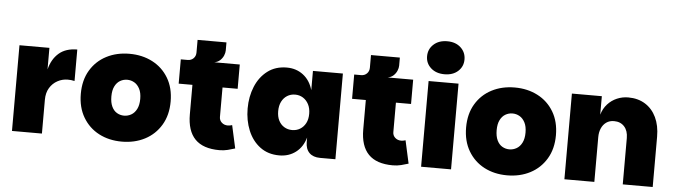

<svg xmlns="http://www.w3.org/2000/svg" viewBox="-50 -1038 4402 1252"><g transform="rotate(5 2151.0 -411.5)"><path d="M56 0V-561H252V0ZM229 -221 252 -420Q269 -488 314 -527Q359 -566 434 -566V-360Q422 -363 411 -364Q400 -365 389 -365Q354 -365 322.5 -348Q291 -331 271.5 -299Q252 -267 252 -221Z M775 7Q691 7 625 -27.5Q559 -62 520.5 -127Q482 -192 482 -281Q482 -370 520.5 -434.5Q559 -499 625.5 -533.5Q692 -568 776 -568Q860 -568 926.5 -533.5Q993 -499 1031.5 -434.5Q1070 -370 1070 -281Q1070 -192 1031 -127Q992 -62 925.5 -27.5Q859 7 775 7ZM775 -163Q800 -163 822 -175.5Q844 -188 857.5 -214.5Q871 -241 871 -281Q871 -321 857.5 -347Q844 -373 822.5 -385.5Q801 -398 776 -398Q751 -398 729.5 -385.5Q708 -373 695 -347Q682 -321 682 -281Q682 -241 694.5 -214.5Q707 -188 728.5 -175.5Q750 -163 775 -163Z M1414 7Q1307 7 1254.5 -47Q1202 -101 1202 -209V-402H1112V-561H1498V-402H1399V-209Q1399 -187 1415 -172.5Q1431 -158 1455 -158Q1462 -158 1469 -159.5Q1476 -161 1483 -163L1516 -13Q1494 -6 1468.5 0.5Q1443 7 1414 7ZM1157 -515V-561Q1180 -561 1195 -576Q1210 -591 1210 -614V-697H1399V-644Q1399 -629 1391.5 -611Q1384 -593 1369 -579Q1354 -565 1331 -561Z M1806 7Q1732 7 1680 -32Q1628 -71 1601 -136.5Q1574 -202 1574 -280Q1574 -358 1601 -423.5Q1628 -489 1680 -528.5Q1732 -568 1806 -568Q1868 -568 1913.5 -533Q1959 -498 1977 -435V-561H2173V0H2073Q2027 0 2002 -25Q1977 -50 1977 -96V-125Q1959 -62 1913.5 -27.5Q1868 7 1806 7ZM1875 -165Q1904 -165 1927 -179Q1950 -193 1963.5 -218.5Q1977 -244 1977 -280Q1977 -316 1963.5 -342Q1950 -368 1927 -382.5Q1904 -397 1875 -397Q1846 -397 1823 -382.5Q1800 -368 1787 -342Q1774 -316 1774 -280Q1774 -244 1787 -218.5Q1800 -193 1823 -179Q1846 -165 1875 -165Z M2549 7Q2442 7 2389.5 -47Q2337 -101 2337 -209V-402H2247V-561H2633V-402H2534V-209Q2534 -187 2550 -172.5Q2566 -158 2590 -158Q2597 -158 2604 -159.5Q2611 -161 2618 -163L2651 -13Q2629 -6 2603.5 0.5Q2578 7 2549 7ZM2292 -515V-561Q2315 -561 2330 -576Q2345 -591 2345 -614V-697H2534V-644Q2534 -629 2526.5 -611Q2519 -593 2504 -579Q2489 -565 2466 -561Z M2734 0V-561H2930V0ZM2833 -614Q2778 -614 2744 -644.5Q2710 -675 2710 -721Q2710 -768 2744 -799Q2778 -830 2833 -830Q2888 -830 2921.5 -799Q2955 -768 2955 -721Q2955 -675 2921.5 -644.5Q2888 -614 2833 -614Z M3297 7Q3213 7 3147 -27.5Q3081 -62 3042.5 -127Q3004 -192 3004 -281Q3004 -370 3042.5 -434.5Q3081 -499 3147.5 -533.5Q3214 -568 3298 -568Q3382 -568 3448.5 -533.5Q3515 -499 3553.5 -434.5Q3592 -370 3592 -281Q3592 -192 3553 -127Q3514 -62 3447.5 -27.5Q3381 7 3297 7ZM3297 -163Q3322 -163 3344 -175.5Q3366 -188 3379.5 -214.5Q3393 -241 3393 -281Q3393 -321 3379.5 -347Q3366 -373 3344.5 -385.5Q3323 -398 3298 -398Q3273 -398 3251.5 -385.5Q3230 -373 3217 -347Q3204 -321 3204 -281Q3204 -241 3216.5 -214.5Q3229 -188 3250.5 -175.5Q3272 -163 3297 -163Z M3672 0V-561H3868V-440Q3880 -481 3906 -509.5Q3932 -538 3967 -553Q4002 -568 4041 -568Q4105 -568 4152 -538.5Q4199 -509 4224.5 -455.5Q4250 -402 4250 -329V0H4054V-303Q4054 -351 4029 -378.5Q4004 -406 3962 -406Q3932 -406 3911 -391Q3890 -376 3879 -350.5Q3868 -325 3868 -293V0Z"/></g></svg>

Font: Parkinsans Light ExtraBold
Style: Regular
Weight: 800
Version: Version 1.000